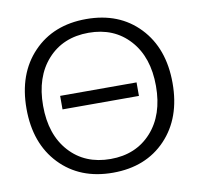

<svg xmlns="http://www.w3.org/2000/svg" viewBox="-82 -826 958 923"><g transform="rotate(-10 396.5 -365.0)"><path d="M210 -332V-398H583V-332ZM138 -92.5Q40 -195 40 -365Q40 -535 138 -637.5Q236 -740 397 -740Q558 -740 655.5 -637.5Q753 -535 753 -365Q753 -195 655.5 -92.5Q558 10 397 10Q236 10 138 -92.5ZM397 -57Q521 -57 596.5 -140.5Q672 -224 672 -365Q672 -506 596.5 -589.5Q521 -673 397 -673Q272 -673 196.5 -589.5Q121 -506 121 -365Q121 -224 196.5 -140.5Q272 -57 397 -57Z"/></g></svg>

Font: Mplus 1p
Style: Regular
Weight: 400
Version: Version 1.061